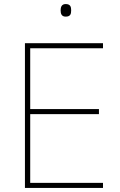

<svg xmlns="http://www.w3.org/2000/svg" viewBox="-20 -927 590 947"><path d="M304 -907C284 -907 279 -892 279 -876C279 -859 284 -845 304 -845C328 -845 331 -859 331 -876C331 -892 328 -907 304 -907ZM488 0V-25H129V-364H468V-389H129V-689H488V-714H103V0Z"/></svg>

Font: Noto Sans Malayalam Thin
Style: Regular
Weight: 100
Designer: Jelle Bosma - Monotype Design Team
Foundry: Monotype Imaging Inc.
Version: Version 2.104